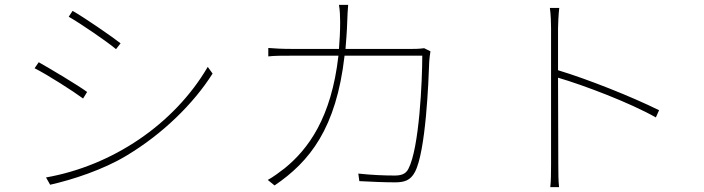

<svg xmlns="http://www.w3.org/2000/svg" viewBox="-20 -757 2908 793"><path d="M279.8 -712 263.8 -687.9C312.9 -659.8 421.2 -585.9 459.2 -554L478 -578.1C445 -604 329.9 -683.9 279.8 -712ZM170.1 -24.1 187.1 6C280.2 -14.9 406.2 -56.1 502.1 -114C651.3 -203.1 779.8 -329.2 858 -453.1L838.1 -480.8C698.2 -241.8 442.1 -72.1 170.1 -24.1ZM139.9 -500 122.9 -475.1C174.7 -449.2 283 -380 323.2 -350.1L339.8 -377.1C306.8 -402 187.9 -473 139.9 -500Z M1085.9 -13.8 1114 8.9C1258.9 -89.1 1369 -226.9 1403.1 -527H1724.1C1724.1 -425.1 1712 -146 1666.9 -60C1655.9 -36.9 1634.2 -32 1610.1 -32C1567.1 -32 1514.9 -34.1 1459.9 -40.1L1464.1 -8.9C1516 -6 1571 -3.9 1611.9 -3.9C1652 -3.9 1675.8 -12.8 1693.9 -46.9C1739 -132.8 1750 -422.2 1752.8 -502.1C1753.9 -516 1755 -528.1 1757.8 -545.1L1731.9 -557.9C1723 -556.8 1709.9 -555 1683.9 -555H1407C1409.8 -590.9 1413 -627.8 1414.1 -666.9C1415.1 -690 1415.8 -715.9 1418 -736.9H1380C1383.9 -714.8 1384.9 -687.9 1384.9 -665.8C1384.9 -626.8 1382.8 -590.2 1380 -555H1181.8C1143.8 -555 1115.1 -556.8 1088.1 -558.9V-524.1C1116.1 -527 1139.9 -527 1182.9 -527H1377.8C1348.7 -269.9 1252.8 -141 1155.9 -62.1C1136.7 -47.2 1106.9 -24.9 1085.9 -13.8Z M2702.1 -301.8C2585.9 -359 2409.8 -429 2284.8 -467V-639.9C2284.8 -658 2286.9 -699.2 2289.8 -724.1H2251.1C2255 -698.2 2256 -659.8 2256 -639.9V-77.1C2256 -44 2255.7 -8.2 2252.8 16H2289.1C2286.2 -8.2 2285.9 -44 2285.9 -77.1L2284.8 -436.1C2390.6 -405.2 2581 -333.1 2688.9 -272Z"/></svg>

Font: Karasuma Gothic
Style: Thin
Weight: 200
Designer: Rasmus Andersson / Ryoko Ishizuka
Foundry: rsms
Version: Version 1.00